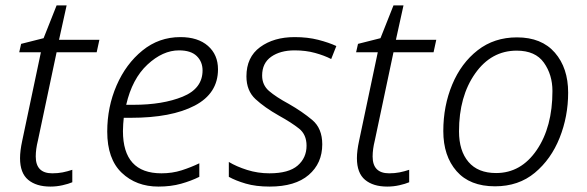

<svg xmlns="http://www.w3.org/2000/svg" viewBox="-20 -679 2169 709"><path d="M166 10Q189 10 211 5Q233 0 247 -6V-52Q229 -46 211.5 -42.5Q194 -39 173 -39Q112 -39 112 -101Q112 -128 120 -160L189 -486H337L347 -532H198L226 -659H189L141 -538L58 -517L51 -486H131L62 -159Q54 -122 54 -95Q54 -40 84 -15Q114 10 166 10Z M565 10Q611 10 648.5 -0.5Q686 -11 716 -26V-76Q685 -61 650.5 -50Q616 -39 576 -39Q434 -39 434 -195Q434 -208 435 -221Q436 -234 437 -244H463Q613 -244 699 -289Q785 -334 785 -423Q785 -477 748 -509.5Q711 -542 646 -542Q567 -542 506 -492.5Q445 -443 410.5 -363.5Q376 -284 376 -193Q376 -92 429.5 -41Q483 10 565 10ZM446 -292Q468 -388 524.5 -440.5Q581 -493 641 -493Q685 -493 706.5 -472Q728 -451 728 -419Q728 -352 654.5 -322Q581 -292 473 -292Z M976 10Q1070 10 1120 -33Q1170 -76 1170 -146Q1170 -205 1133 -236Q1096 -267 1047 -295Q999 -321 973.5 -343Q948 -365 948 -400Q948 -446 981.5 -469.5Q1015 -493 1068 -493Q1109 -493 1143.5 -483.5Q1178 -474 1203 -461L1222 -509Q1194 -522 1155 -532Q1116 -542 1068 -542Q991 -542 940.5 -505Q890 -468 890 -397Q890 -344 923.5 -313Q957 -282 1010 -252Q1057 -226 1084.5 -204Q1112 -182 1112 -141Q1112 -96 1079 -67.5Q1046 -39 975 -39Q932 -39 892.5 -51.5Q853 -64 825 -81V-26Q850 -12 887.5 -1Q925 10 976 10Z M1410 10Q1433 10 1455 5Q1477 0 1491 -6V-52Q1473 -46 1455.5 -42.5Q1438 -39 1417 -39Q1356 -39 1356 -101Q1356 -128 1364 -160L1433 -486H1581L1591 -532H1442L1470 -659H1433L1385 -538L1302 -517L1295 -486H1375L1306 -159Q1298 -122 1298 -95Q1298 -40 1328 -15Q1358 10 1410 10Z M1808 9Q1895 9 1955 -41Q2015 -91 2046.5 -170Q2078 -249 2078 -337Q2078 -428 2029 -484.5Q1980 -541 1889 -541Q1805 -541 1744 -493.5Q1683 -446 1650 -367Q1617 -288 1617 -195Q1617 -103 1666 -47Q1715 9 1808 9ZM1812 -40Q1745 -40 1710 -81Q1675 -122 1675 -194Q1675 -323 1734.5 -407.5Q1794 -492 1888 -492Q1957 -492 1988.5 -447.5Q2020 -403 2020 -343Q2020 -210 1962 -125Q1904 -40 1812 -40Z"/></svg>

Font: Noto Sans UI Light
Style: Italic
Weight: 300
Italic angle: -12°
Designer: Monotype Design Team
Foundry: Monotype Imaging Inc.
Version: Version 1.901